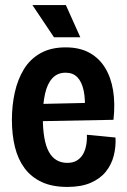

<svg xmlns="http://www.w3.org/2000/svg" viewBox="-20 -725 500 758"><path d="M246 13Q186 13 144.5 -6.5Q103 -26 77 -61Q51 -96 39 -144.5Q27 -193 27 -252Q27 -309 38.5 -360.5Q50 -412 74.5 -452Q99 -492 140 -515Q181 -538 239 -538Q294 -538 332.5 -517Q371 -496 394.5 -458Q418 -420 426.5 -368Q435 -316 428 -252L109 -246V-314L336 -319L314 -277Q318 -331 310.5 -366.5Q303 -402 285.5 -420Q268 -438 239 -438Q207 -438 187 -416.5Q167 -395 158 -355.5Q149 -316 149 -263Q149 -169 173 -125.5Q197 -82 246 -82Q268 -82 283 -91Q298 -100 307 -115Q316 -130 320 -150.5Q324 -171 323 -193L436 -182Q438 -145 429 -110Q420 -75 398 -47.5Q376 -20 338.5 -3.5Q301 13 246 13ZM193 -578 108 -705H240L297 -578Z"/></svg>

Font: Bricolage Grotesque 72pt SemiCondensed SemiBold
Style: Regular
Weight: 600
Width: 4
Designer: Mathieu Triay
Foundry: Atelier Triay
Version: Version 1.001;gftools[0.9.33.dev8+g029e19f]